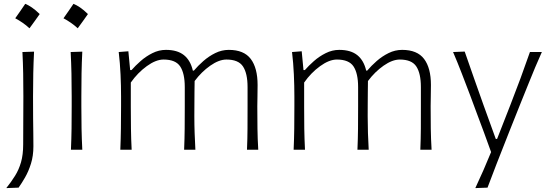

<svg xmlns="http://www.w3.org/2000/svg" viewBox="-20 -779 2869 999"><path d="M111.4 -759.1Q127.5 -752.6 146 -740Q164.5 -727.4 186.6 -705.9Q173.7 -687.6 160.5 -669.1Q147.4 -650.6 133.4 -631.8Q116.7 -647.4 97.7 -660.5Q78.6 -673.7 59.3 -683.9Q72.7 -702.7 85.3 -720.9Q97.9 -739.2 111.4 -759.1ZM12.7 199.7Q38.6 167.5 58.3 135.7Q78.1 104 89.4 64.9Q100.6 25.9 100.6 -27.8L101.6 -277.3Q101.6 -342.3 100.6 -396.7Q99.6 -451.2 96.7 -508.3L157.2 -510.3Q154.3 -452.6 153.1 -397.7Q151.9 -342.8 151.9 -277.3Q151.9 -211.4 152.3 -165Q152.8 -118.7 153.3 -84.2Q153.8 -49.8 153.8 -18.1Q153.8 32.2 141.1 72.5Q128.4 112.8 110.6 143.8Q92.8 174.8 76.7 197.3Z M362.3 -759.1Q378.5 -752.6 397 -740Q415.5 -727.4 437.5 -705.9Q424.7 -687.6 411.5 -669.1Q398.3 -650.6 384.4 -631.8Q367.7 -647.4 348.7 -660.5Q329.6 -673.7 310.3 -683.9Q323.7 -702.7 336.3 -720.9Q348.9 -739.2 362.3 -759.1ZM349.1 0Q351.6 -57.1 352.3 -110.1Q353 -163.1 353 -226.1V-277.3Q353 -342.3 351.8 -396.7Q350.6 -451.2 347.7 -508.3L408.2 -510.3Q405.3 -452.6 404.3 -397.7Q403.3 -342.8 403.3 -277.3V-226.1Q403.3 -163.1 404.3 -110.1Q405.3 -57.1 408.2 0Z M1265.1 0Q1267.6 -57.1 1267.8 -109.9Q1268.1 -162.6 1268.1 -224.6V-326.2Q1268.1 -397 1244.4 -433.1Q1220.7 -469.2 1158.2 -469.2Q1119.6 -469.2 1074 -437.3Q1028.3 -405.3 992.7 -357.4Q992.2 -333 991.9 -299.8Q991.7 -266.6 991.5 -233.2Q991.2 -199.7 991.2 -174.3Q991.2 -128.4 992.7 -86.7Q994.1 -44.9 996.6 0H938Q940.4 -57.1 940.9 -109.9Q941.4 -162.6 941.4 -224.6V-326.2Q941.4 -397 917.7 -433.1Q894 -469.2 831.1 -469.2Q791 -469.2 743.7 -434.8Q696.3 -400.4 660.6 -349.6V-224.6Q660.6 -162.6 661.4 -109.9Q662.1 -57.1 665 0H606Q608.4 -57.1 609.1 -110.1Q609.9 -163.1 609.9 -226.1V-277.3Q609.9 -332.5 607.2 -391.6Q604.5 -450.7 597.7 -508.3L647.9 -512.2L657.2 -414.6H664.6Q683.6 -436.5 711.2 -460.9Q738.8 -485.4 772.7 -502.4Q806.6 -519.5 843.3 -519.5Q902.8 -519.5 937 -492.2Q971.2 -464.8 983.4 -411.6H988.8Q1009.8 -436.5 1038.1 -461.4Q1066.4 -486.3 1100.1 -502.9Q1133.8 -519.5 1170.4 -519.5Q1249 -519.5 1284.7 -472.4Q1320.3 -425.3 1320.3 -336.9Q1320.3 -304.2 1319.6 -275.9Q1318.8 -247.6 1318.8 -226.1Q1318.8 -163.1 1319.6 -110.1Q1320.3 -57.1 1323.7 0Z M2167 0Q2169.4 -57.1 2169.7 -109.9Q2169.9 -162.6 2169.9 -224.6V-326.2Q2169.9 -397 2146.2 -433.1Q2122.6 -469.2 2060.1 -469.2Q2021.5 -469.2 1975.8 -437.3Q1930.2 -405.3 1894.5 -357.4Q1894 -333 1893.8 -299.8Q1893.6 -266.6 1893.3 -233.2Q1893.1 -199.7 1893.1 -174.3Q1893.1 -128.4 1894.5 -86.7Q1896 -44.9 1898.4 0H1839.8Q1842.3 -57.1 1842.8 -109.9Q1843.3 -162.6 1843.3 -224.6V-326.2Q1843.3 -397 1819.6 -433.1Q1795.9 -469.2 1732.9 -469.2Q1692.9 -469.2 1645.5 -434.8Q1598.1 -400.4 1562.5 -349.6V-224.6Q1562.5 -162.6 1563.2 -109.9Q1564 -57.1 1566.9 0H1507.8Q1510.3 -57.1 1511 -110.1Q1511.7 -163.1 1511.7 -226.1V-277.3Q1511.7 -332.5 1509 -391.6Q1506.3 -450.7 1499.5 -508.3L1549.8 -512.2L1559.1 -414.6H1566.4Q1585.4 -436.5 1613 -460.9Q1640.6 -485.4 1674.6 -502.4Q1708.5 -519.5 1745.1 -519.5Q1804.7 -519.5 1838.9 -492.2Q1873 -464.8 1885.3 -411.6H1890.6Q1911.6 -436.5 1939.9 -461.4Q1968.3 -486.3 2002 -502.9Q2035.6 -519.5 2072.3 -519.5Q2150.9 -519.5 2186.5 -472.4Q2222.2 -425.3 2222.2 -336.9Q2222.2 -304.2 2221.4 -275.9Q2220.7 -247.6 2220.7 -226.1Q2220.7 -163.1 2221.4 -110.1Q2222.2 -57.1 2225.6 0Z M2453.1 199.7Q2497.1 106 2535.2 12.2Q2517.1 -38.6 2497.8 -90.8Q2478.5 -143.1 2460 -191.9L2425.8 -284.2Q2404.8 -339.4 2382.8 -396.5Q2360.8 -453.6 2337.4 -508.3L2397.9 -510.7Q2422.4 -439.9 2446.3 -372.1Q2470.2 -304.2 2495.6 -232.9L2559.6 -56.2H2566.4L2635.7 -233.4Q2663.1 -303.2 2688.2 -371.3Q2713.4 -439.5 2737.3 -508.3H2799.3Q2780.8 -466.8 2764.6 -428.5Q2748.5 -390.1 2730.2 -344.5Q2711.9 -298.8 2686 -234.9L2628.9 -91.8Q2589.8 5.9 2563.7 74Q2537.6 142.1 2516.6 197.3Z"/></svg>

Font: Pinar DS1 Light
Style: Regular
Weight: 300
Designer: Amin Abedi
Version: Version 3.000